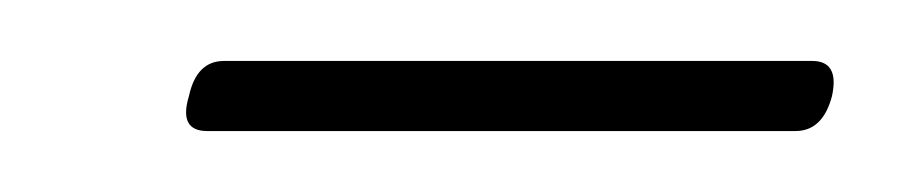

<svg xmlns="http://www.w3.org/2000/svg" viewBox="-20 -548 295 63"><path d="M42 -516.5Q44.5 -528 53.5 -528H246.5Q255.5 -528 253 -516.5Q250 -505 241 -505H48Q38.5 -505 42 -516.5Z"/></svg>

Font: Fraunces 144pt S000 Light
Style: Italic
Weight: 300
Italic angle: -16°
Version: Version 1.000; ttfautohint (v1.8.3)